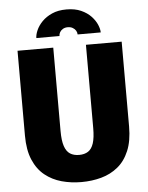

<svg xmlns="http://www.w3.org/2000/svg" viewBox="-60 -940 770 1001"><g transform="rotate(-5 325.0 -440.0)"><path d="M326 11Q271.5 11 222.5 -2.5Q173.5 -16 135.2 -46.8Q97 -77.5 75 -129Q53 -180.5 53 -256V-700H240V-264Q240 -213.5 249.8 -184.5Q259.5 -155.5 278.8 -143.2Q298 -131 326 -131Q354 -131 373 -143.2Q392 -155.5 401.5 -184.5Q411 -213.5 411 -264V-700H598V-256Q598 -180.5 576.2 -129Q554.5 -77.5 516.8 -46.8Q479 -16 430 -2.5Q381 11 326 11ZM325.5 -892.5Q370 -892.5 401.8 -878.2Q433.5 -864 453.8 -842.5Q474 -821 483.8 -798Q493.5 -775 493.5 -757.5H372.5Q372.5 -768 366.8 -777.5Q361 -787 350.2 -793.2Q339.5 -799.5 324.5 -799.5Q309.5 -799.5 299 -793.2Q288.5 -787 283 -777.5Q277.5 -768 277.5 -757.5H156.5Q156.5 -775 166.5 -798Q176.5 -821 197.2 -842.5Q218 -864 249.8 -878.2Q281.5 -892.5 325.5 -892.5Z"/></g></svg>

Font: Trispace Thin ExtraBold
Style: Regular
Weight: 800
Version: Version 1.210